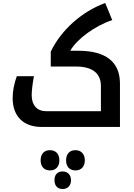

<svg xmlns="http://www.w3.org/2000/svg" viewBox="-20 -853 901 1290"><path d="M260 0H786V-292C786 -437 691 -512 506 -512H452C497 -591 617 -679 734 -718L687 -833C527 -774 390 -650 321 -506V-406H491C600 -406 658 -361 658 -275V-106H288C230 -106 193 -146 193 -212C193 -244 198 -287 208 -341H93C75 -293 65 -241 65 -194C65 -72 137 0 260 0ZM316 292C355 292 379 266 379 224C379 182 355 156 316 156C277 156 253 181 253 224C253 268 278 292 316 292ZM487 292C526 292 550 266 550 224C550 182 525 156 487 156C447 156 424 182 424 224C424 267 448 292 487 292ZM401 417C434 417 457 395 457 358C457 321 434 299 401 299C370 299 346 316 346 358C346 398 370 417 401 417Z"/></svg>

Font: Noto Kufi Arabic SemiBold
Style: Regular
Weight: 600
Designer: Monotype Design Team, David Williams, Khaled Hosny
Foundry: Google LLC
Version: Version 2.109